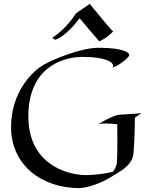

<svg xmlns="http://www.w3.org/2000/svg" viewBox="-20 -960 767 989"><path d="M644 -671C654 -683 628 -714 489 -714C396 -714 258 -656 206 -627C153 -598 37 -491 37 -306C37 -107 197 9 389 9C389 9 469 8 574 -62C642 -100 667 -134 668 -177C668 -177 673 -219 675 -354L709 -378C677 -372 617 -372 588 -368C588 -368 558 -364 484 -319C494 -323 508 -324 524 -324C544 -324 566 -322 584 -320C584 -254 586 -188 582 -121C582 -121 579 -95 561 -75C491 -58 425 -58 425 -58C322 -58 126 -116 126 -361C126 -606 295 -667 405 -667C530 -667 577 -635 559 -611C615 -633 644 -671 644 -671ZM563 -798C535 -824 484 -891 442 -940L371 -891C341 -843 298 -797 249 -765L264 -755C295 -765 340 -800 390 -866C420 -831 457 -787 491 -747C535 -767 550 -787 563 -798Z"/></svg>

Font: Quintessential
Style: Regular
Weight: 400
Designer: Astigmatic (AOETI)
Foundry: Astigmatic (AOETI)
Version: Version 1.000